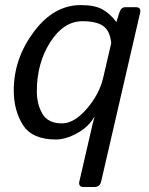

<svg xmlns="http://www.w3.org/2000/svg" viewBox="-20 -541 586 756"><path d="M34.2 -185.1Q34.2 -309.6 112.8 -415.3Q191.4 -521 297.9 -521Q352.1 -521 382.3 -504.6Q412.6 -488.3 437.5 -455.1H438.5L449.7 -490.7Q456.5 -512.7 473.6 -512.7H514.6Q536.6 -512.7 531.7 -490.7L378.4 173.3Q373.5 195.3 351.6 195.3H309.6Q287.6 195.3 292.5 173.3L344.2 -50.8Q348.6 -68.8 352.1 -80.6H351.1Q329.6 -42 284.2 -16.8Q238.8 8.3 199.7 8.3Q106.9 8.3 70.6 -48.6Q34.2 -105.5 34.2 -185.1ZM125 -181.6Q125 -130.9 147 -93Q168.9 -55.2 224.1 -55.2Q272 -55.2 321.5 -112.5Q371.1 -169.9 386.2 -234.4L418 -371.1Q413.1 -419.9 386.2 -438.7Q359.4 -457.5 304.7 -457.5Q230.5 -457.5 177.7 -374.8Q125 -292 125 -181.6Z"/></svg>

Font: Istok Web
Style: BoldItalic
Weight: 700
Italic angle: -13°
Designer: Andrey V. Panov
Foundry: Andrey V. Panov
Version: Version 1.0.2g